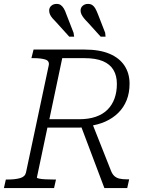

<svg xmlns="http://www.w3.org/2000/svg" viewBox="-39 -964 754 984"><path d="M373 -326 428 -346 529 -91Q536 -72 547 -62Q558 -52 573.5 -48.5Q589 -45 610 -45H623L613 0H496ZM248 -44 238 0H-19L-9 -44H2Q38 -44 63.5 -51Q89 -58 94 -79L211 -630Q215 -652 193 -659Q171 -666 133 -666H122L133 -710H395Q471 -710 522 -688.5Q573 -667 599 -627.5Q625 -588 625 -535Q625 -488 610 -450.5Q595 -413 567 -385.5Q539 -358 501 -341Q463 -324 416 -318Q406 -316 398 -314Q390 -312 383 -311Q376 -310 368 -310H204L150 -54Q150 -51 162 -48.5Q174 -46 194 -45Q214 -44 234 -44ZM394 -666H280L214 -353H367Q415 -353 451.5 -365.5Q488 -378 512 -402Q536 -426 548 -459.5Q560 -493 560 -534Q560 -576 542.5 -605.5Q525 -635 488.5 -650.5Q452 -666 394 -666ZM301 -891 338 -796 341 -776H316L250 -849Q238 -861 229.5 -871Q221 -881 217 -890.5Q213 -900 213 -910Q213 -925 224 -934.5Q235 -944 251 -944Q264 -944 272.5 -938Q281 -932 288 -920.5Q295 -909 301 -891ZM463 -891 500 -796 502 -776H477L411 -849Q399 -861 391 -871Q383 -881 378.5 -890.5Q374 -900 374 -910Q374 -925 385 -934.5Q396 -944 412 -944Q425 -944 434 -938Q443 -932 449.5 -920.5Q456 -909 463 -891Z"/></svg>

Font: Roboto Serif ExtraLight
Style: Italic
Weight: 250
Italic angle: -10°
Designer: Greg Gazdowicz
Foundry: Commercial Type
Version: Version 1.008